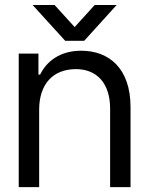

<svg xmlns="http://www.w3.org/2000/svg" viewBox="-20 -765 608 785"><path d="M56.6 0H140.1V-316.4C140.1 -421.9 197.3 -482.4 290.5 -482.4C376.5 -482.4 430.2 -423.8 430.2 -321.3V0H513.7V-327.1C513.7 -485.8 425.3 -557.6 312 -557.6C226.1 -557.6 170.9 -515.1 144 -460H137.2V-545.9H56.6ZM113.3 -744.6 246.6 -598.1H324.2L457 -744.6H367.2L285.2 -654.3L203.1 -744.6Z"/></svg>

Font: Guggenheim Sans Display
Style: Regular
Weight: 400
Designer: Modified by Tom Baber under direction of Pentagram Design 2023
Foundry: rsms
Version: Version 1.001;Glyphs 3.1.2 (3151)